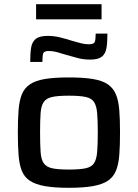

<svg xmlns="http://www.w3.org/2000/svg" viewBox="-20 -887 657 915"><path d="M308 8Q239 8 194 0Q149 -8 122.5 -25.5Q96 -43 84 -73Q72 -103 68.5 -148Q65 -193 65 -255Q65 -317 68.5 -362Q72 -407 84 -437Q96 -467 122.5 -485Q149 -503 194 -510.5Q239 -518 308 -518Q377 -518 422.5 -510.5Q468 -503 494 -485Q520 -467 532.5 -437Q545 -407 548.5 -362Q552 -317 552 -255Q552 -193 548.5 -148Q545 -103 532.5 -73Q520 -43 494 -25.5Q468 -8 422.5 0Q377 8 308 8ZM308 -79Q360 -79 388 -85Q416 -91 428 -109Q440 -127 443 -162.5Q446 -198 446 -255Q446 -313 443 -348Q440 -383 428 -401Q416 -419 388 -425Q360 -431 308 -431Q257 -431 229 -425Q201 -419 188.5 -401Q176 -383 173.5 -348Q171 -313 171 -255Q171 -198 173.5 -162.5Q176 -127 188.5 -109Q201 -91 229 -85Q257 -79 308 -79ZM124 -592Q124 -634 128.5 -661Q133 -688 151 -702Q169 -716 208 -716Q237 -716 265.5 -709Q294 -702 322 -693Q344 -687 363.5 -681.5Q383 -676 403 -676Q427 -676 431.5 -687Q436 -698 436 -727H492Q492 -686 487.5 -658.5Q483 -631 465.5 -617Q448 -603 410 -603Q377 -603 350 -610.5Q323 -618 294 -626Q273 -633 252 -638.5Q231 -644 213 -644Q190 -644 186 -633Q182 -622 182 -592ZM152 -795V-867H464V-795Z"/></svg>

Font: Saira SemiExpanded Medium
Style: Regular
Weight: 500
Width: 6
Designer: Hector Gatti with collaboration of the Omnibus-Type team
Foundry: Omnibus-Type
Version: Version 1.101